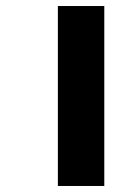

<svg xmlns="http://www.w3.org/2000/svg" viewBox="-20 -617 448 637"><path d="M172 0V-597H326V0Z"/></svg>

Font: Noto Sans Gujarati UI ExtraBold
Style: Regular
Weight: 800
Designer: Jelle Bosma - Monotype Design Team, Universal Thirst
Foundry: Monotype Imaging Inc.
Version: Version 2.106; ttfautohint (v1.8.4.7-5d5b)